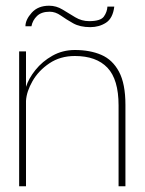

<svg xmlns="http://www.w3.org/2000/svg" viewBox="-20 -652 506 672"><path d="M47 0V-472H71V-348Q80 -377 104 -407Q128 -437 163.5 -457Q199 -477 242 -477Q295 -477 334.5 -460Q374 -443 396.5 -401Q419 -359 419 -285V0H395V-283Q395 -374 356 -415Q317 -456 242 -456Q191 -456 153 -430.5Q115 -405 94 -368.5Q73 -332 71 -299V0ZM154 -611Q125 -611 109.5 -596Q94 -581 90 -560H69Q69 -583 91 -607.5Q113 -632 152 -632Q177 -632 199 -618.5Q221 -605 243.5 -591.5Q266 -578 292 -578Q332 -578 343.5 -594Q355 -610 356 -629H380Q375 -588 351 -572.5Q327 -557 296 -557Q260 -557 236 -570.5Q212 -584 193 -597.5Q174 -611 154 -611Z"/></svg>

Font: Lil Grotesk Thin
Style: Regular
Weight: 100
Designer: Bastien Sozeau
Foundry: NBR — Bastien Sozeau
Version: Version 3.003; ttfautohint (v1.8.4.7-5d5b);gftools[0.9.33]